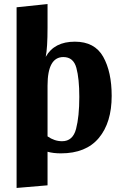

<svg xmlns="http://www.w3.org/2000/svg" viewBox="-20 -736 602 949"><path d="M206 -455Q248 -530 350 -530Q448 -530 490 -455.5Q532 -381 532 -262Q532 -130 468.5 -54Q405 22 281 22Q243 22 215 14V180L62 193V-700L215 -716V-600Q215 -499 206 -455ZM215 -313V-62Q249 -38 287 -38Q340 -38 356 -99Q372 -160 372 -257Q372 -347 357.5 -400.5Q343 -454 293 -454Q215 -454 215 -313Z"/></svg>

Font: Sansita
Style: Bold
Weight: 700
Designer: Pablo Cosgaya
Foundry: Omnibus-Type
Version: Version 1.006